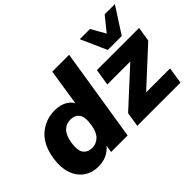

<svg xmlns="http://www.w3.org/2000/svg" viewBox="-129 -1094 1436 1436"><g transform="rotate(-45 589.0 -375.5)"><path d="M230 11Q161 11 112 -25Q63 -61 42.5 -125Q22 -189 35 -272Q55 -396 126.5 -457.5Q198 -519 296 -519Q355 -519 398 -492.5Q441 -466 449 -422H438L487 -736H665L548 0H373L387 -91H403Q381 -45 336.5 -17Q292 11 230 11ZM295 -121Q339 -121 370 -151.5Q401 -182 411 -246Q423 -323 399.5 -355Q376 -387 329 -387Q285 -387 254.5 -357Q224 -327 213 -262Q201 -186 224.5 -153.5Q248 -121 295 -121ZM650 0 668 -115 998 -418 991 -377H710L731 -508H1177L1159 -393L825 -85L832 -130H1127L1107 0ZM895 -557 804 -762H912L976 -649L1067 -762H1175L1043 -557Z"/></g></svg>

Font: Mulish ExtraLight Black
Style: Italic
Weight: 900
Italic angle: -9°
Version: Version 3.603